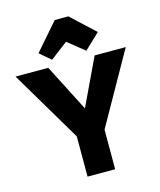

<svg xmlns="http://www.w3.org/2000/svg" viewBox="-144 -1059 962 1156"><g transform="rotate(-15 336.5 -481.0)"><path d="M232 -735 163 -794 309 -962H394L541 -825L445 -734L341 -818ZM256 0V-251L-7 -694H197L347 -401L486 -694H680L428 -247V0Z"/></g></svg>

Font: Cantarell Extra Bold
Style: Regular
Weight: 800
Designer: Dave Crossland, Nikolaus Waxweiler, Florian Fecher, Jacques Le Bailly, Eben Sorkin, Alexei Vanyashin, Alexios Zavras, Em
Version: Version 0.303